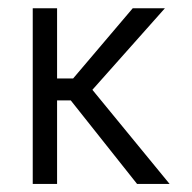

<svg xmlns="http://www.w3.org/2000/svg" viewBox="-20 -458 478 478"><path d="M402.3 0H321.3L156.2 -208H122.1V0H61.5V-437.5H122.1V-262.7H162.1L310.5 -437.5H390.6L210 -234.4Z"/></svg>

Font: Sudo Light
Style: Regular
Weight: 300
Monospace: yes
Designer: Jens Kutilek
Foundry: Jens Kutilek
Version: Version 0.040